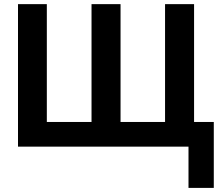

<svg xmlns="http://www.w3.org/2000/svg" viewBox="-20 -708 1059 927"><path d="M890.1 0H66.9V-688H206.1V-119.1H421.9V-688H562V-119.1H776.9V-688H917V-119.1H1012.2V199.2H890.1Z"/></svg>

Font: Libra Sans Modern
Style: Bold
Weight: 700
Foundry: Stefan Peev, Context Ltd
Version: Version 1.000